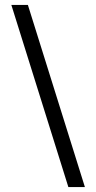

<svg xmlns="http://www.w3.org/2000/svg" viewBox="-20 -653 391 778"><path d="M257 105 26 -633H93L324 105Z"/></svg>

Font: Rasa
Style: Regular
Weight: 400
Designer: Anna Giedrys (Yrsa+Rasa design), David Brezina (Yrsa art-direction, Rasa art-direction, design)
Foundry: Rosetta Type Foundry
Version: Version 2.004